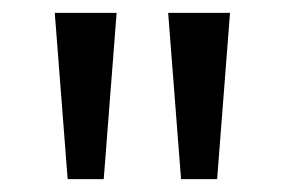

<svg xmlns="http://www.w3.org/2000/svg" viewBox="-20 -734 442 298"><path d="M85 -456H141L161 -714H65ZM261 -456H317L337 -714H241Z"/></svg>

Font: Noto Sans Khmer Condensed
Style: Regular
Weight: 400
Width: 3
Designer: Danh Hong and the Monotype Design Team
Foundry: Monotype Imaging Inc.
Version: Version 2.004